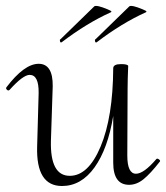

<svg xmlns="http://www.w3.org/2000/svg" viewBox="-32 -608 554 641"><path d="M174 -467Q169 -464 168 -472Q167 -476 170 -477Q171 -478 283 -587Q291 -592 327 -577Q340 -572 340 -569Q340 -568 338 -567Q258 -531 174 -467ZM291 -467Q286 -464 285 -472Q284 -476 287 -477Q288 -478 400 -587Q408 -592 444 -577Q457 -572 457 -569Q457 -568 455 -567Q375 -531 291 -467ZM490 -77Q493 -80 498.5 -76Q504 -72 502 -69Q470 -28 447 -9.5Q424 9 399 9Q346 9 346 -65V-221Q328 -111 283.5 -49Q239 13 175 13Q88 13 92 -119L97 -297Q98 -358 67 -358Q45 -358 0 -308Q-4 -304 -8.5 -308Q-13 -312 -11 -316Q49 -395 97 -395Q145 -395 144 -320L138 -138Q135 -21 201 -21Q263 -21 304 -119Q345 -217 346 -380Q346 -394 372 -394Q394 -394 396 -388Q396 -387 395.5 -375Q395 -363 394.5 -345Q394 -327 394 -312L393 -89Q393 -28 422 -28Q448 -28 490 -77Z"/></svg>

Font: Cormorant Upright Light
Style: Regular
Weight: 300
Designer: Christian Thalmann (Catharsis Fonts)
Foundry: Catharsis Fonts
Version: Version 3.302;PS 003.302;hotconv 1.0.88;makeotf.lib2.5.64775